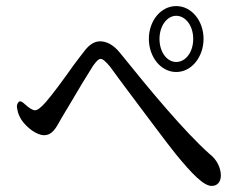

<svg xmlns="http://www.w3.org/2000/svg" viewBox="-20 -687 790 632"><path d="M470 -559C470 -500 509 -450 560 -450C611 -450 650 -500 650 -559C650 -618 611 -667 560 -667C509 -667 470 -618 470 -559ZM37 -327C39 -314 44 -303 51 -292C67 -268 100 -242 125 -242C152 -242 164 -265 180 -294C188 -307 195 -320 205 -336C233 -384 270 -445 286 -470C299 -488 305 -493 311 -493C318 -493 326 -487 342 -468C357 -447 383 -412 410 -376C465 -303 527 -219 560 -178C612 -115 650 -75 677 -75C696 -75 707 -89 707 -109C707 -134 694 -162 670 -180C586 -255 474 -390 375 -513C353 -540 331 -551 309 -551C287 -551 269 -535 254 -514C245 -503 235 -489 222 -472C193 -431 153 -376 130 -350C113 -331 103 -324 95 -324C88 -324 76 -331 63 -343C53 -353 45 -356 41 -351C36 -345 34 -338 37 -327ZM505 -559C505 -602 530 -635 560 -635C591 -635 616 -602 616 -559C616 -515 591 -483 560 -483C530 -483 505 -515 505 -559Z"/></svg>

Font: 寒蝉锦书宋 CompactLight
Style: Bold
Weight: 400
Width: 4
Designer: 寒蝉锦书宋{Warren} 思源宋体{Ryoko NISHIZUKA 西塚涼子 (kana & ideographs); Frank Grießhammer (Latin, Greek & Cyrillic); Wenlong ZHANG 
Foundry: Adobe & ChillType
Version: Version 2.000;Glyphs 3.1.1 (3135)